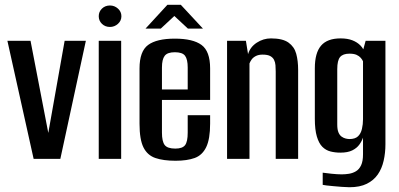

<svg xmlns="http://www.w3.org/2000/svg" viewBox="-20 -666 1674 805"><path d="M121 0 11 -495H108L183 -106H182L251 -495H340L233 0Z M394 0V-495H488V0ZM441 -553Q421 -553 407.5 -566Q394 -579 394 -598Q394 -617 407.5 -630Q421 -643 441 -643Q460 -643 474.5 -630Q489 -617 489 -598Q489 -579 474.5 -566Q460 -553 441 -553Z M716 8Q665 8 631.5 -3.5Q598 -15 581.5 -48Q565 -81 565 -147V-379Q565 -451 601 -477.5Q637 -504 713 -504Q789 -504 825 -477.5Q861 -451 861 -379V-247H659V-110Q659 -73 670.5 -58Q682 -43 715 -43Q745 -43 756 -57.5Q767 -72 767 -110V-183H861V-148Q861 -83 844.5 -49Q828 -15 796 -3.5Q764 8 716 8ZM659 -291H767V-383Q767 -417 756 -432Q745 -447 713 -447Q682 -447 670.5 -432Q659 -417 659 -383ZM590 -546 682 -646H738L831 -546H768L711 -599L654 -546Z M932 0V-495H1011L1020 -439Q1029 -469 1056.5 -487Q1084 -505 1116 -505Q1165 -505 1189.5 -487.5Q1214 -470 1222 -440.5Q1230 -411 1230 -373V0H1136V-366Q1136 -380 1135 -392.5Q1134 -405 1129 -415Q1124 -425 1113 -431Q1102 -437 1081 -437Q1064 -437 1052.5 -431Q1041 -425 1035 -416.5Q1029 -408 1026 -400V0Z M1445 119Q1432 119 1413.5 117.5Q1395 116 1378 114.5Q1361 113 1348.5 111.5Q1336 110 1333 109V58Q1346 60 1370.5 62.5Q1395 65 1413 65Q1428 65 1443.5 62.5Q1459 60 1472.5 52Q1486 44 1494 27Q1502 10 1502 -19V-89Q1497 -74 1486.5 -59.5Q1476 -45 1457 -35.5Q1438 -26 1407 -26Q1385 -26 1365.5 -31Q1346 -36 1331.5 -50.5Q1317 -65 1308.5 -93.5Q1300 -122 1300 -168V-380Q1300 -444 1326 -474.5Q1352 -505 1408 -505Q1437 -505 1457.5 -497Q1478 -489 1491.5 -475Q1505 -461 1511 -441L1498 -440L1513 -495H1596V-61Q1596 -25 1588.5 8Q1581 41 1564 65.5Q1547 90 1518 104.5Q1489 119 1445 119ZM1445 -83Q1469 -83 1481 -94.5Q1493 -106 1497.5 -125.5Q1502 -145 1502 -166V-409Q1499 -416 1492.5 -423.5Q1486 -431 1475 -436Q1464 -441 1445 -441Q1418 -441 1406 -427Q1394 -413 1394 -376V-144Q1394 -123 1399 -111Q1404 -99 1412.5 -93Q1421 -87 1430 -85Q1439 -83 1445 -83Z"/></svg>

Font: Alumni Sans Thin SemiBold
Style: Regular
Weight: 600
Version: Version 1.018